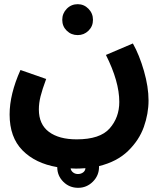

<svg xmlns="http://www.w3.org/2000/svg" viewBox="-20 -576 781 919"><path d="M278 -481Q278 -512 299.5 -534Q321 -556 352 -556Q382 -556 403.5 -534Q425 -512 425 -481Q425 -450 403.5 -429Q382 -408 352 -408Q321 -408 299.5 -429Q278 -450 278 -481ZM454 219V223Q454 264 424.5 293.5Q395 323 354 323Q312 323 283 294Q254 265 254 224Q149 206 87.5 143.5Q26 81 26 -28Q26 -125 78 -241L201 -198Q182 -147 174 -114.5Q166 -82 166 -52Q166 19 214 55Q262 91 347 91Q459 91 505 38.5Q551 -14 551 -88Q551 -186 487 -313L616 -368Q647 -313 669 -236.5Q691 -160 691 -95Q691 -32 668.5 31.5Q646 95 593 146.5Q540 198 454 219ZM389 229Q361 231 344 231Q326 231 318 230Q320 242 330 249.5Q340 257 353 257Q367 257 377.5 249.5Q388 242 389 229Z"/></svg>

Font: Noto Sans Arabic
Style: Bold
Weight: 700
Designer: Nadine Chahine
Foundry: Monotype Imaging Inc.
Version: Version 1.001